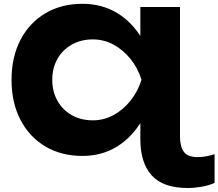

<svg xmlns="http://www.w3.org/2000/svg" viewBox="-20 -786 1124 988"><path d="M995.8 22.4Q1021.8 22.4 1044.1 17.8Q1066.4 13.2 1084.2 7.4V155.2Q1054.2 168.6 1017.1 175Q980 181.4 945.2 181.4Q819.4 181.4 760.8 116.7Q702.2 52 702.2 -69.6V-272L734.4 -375.4L702.2 -476.6V-750H906.2V-84.2Q906.2 -32 926 -4.8Q945.8 22.4 995.8 22.4ZM780.4 -375.4Q763.2 -257.4 712.3 -169.3Q661.4 -81.2 583.2 -32.4Q505 16.4 404.2 16.4Q295.2 16.4 213 -32.6Q130.8 -81.6 85.1 -169.7Q39.4 -257.8 39.4 -375Q39.4 -492.2 85.1 -580.3Q130.8 -668.4 213 -717.4Q295.2 -766.4 404.2 -766.4Q505 -766.4 583.5 -718.6Q662 -670.8 713.1 -583.2Q764.2 -495.6 780.4 -375.4ZM249 -375.4Q249 -315.2 275.4 -267.9Q301.8 -220.6 348.9 -193.7Q396 -166.8 457.8 -166.8Q514.2 -166.8 564 -193.7Q613.8 -220.6 651.5 -267.9Q689.2 -315.2 708.2 -375.4Q689.2 -436.2 651.5 -482.8Q613.8 -529.4 564.2 -556.3Q514.6 -583.2 457.8 -583.2Q396.4 -583.2 349.1 -556.3Q301.8 -529.4 275.4 -482.8Q249 -436.2 249 -375.4Z"/></svg>

Font: Unbounded
Style: Regular
Weight: 400
Designer: Luke Prowse, Jean-Baptiste Morizot, Fátima Lázaro, Florian Runge
Foundry: NaN
Version: Version 1.701;gftools[0.9.28.dev5+ged2979d]